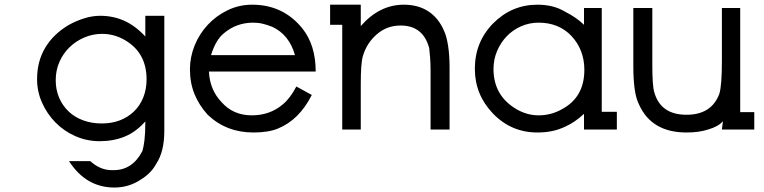

<svg xmlns="http://www.w3.org/2000/svg" viewBox="-20 -566 3338 839"><path d="M662.5 150Q641.5 189.5 598 217Q544.5 253.5 480 253.5Q356 253.5 281.5 138H374.5Q418 177.5 468 177.5H477Q558.5 177.5 602 94.5Q607.5 77.5 611.2 47.2Q615 17 615 -30V-35.5Q574.5 10.5 525 30.8Q475.5 51 415.5 51Q359 51 309 28.8Q259 6.5 222.2 -31Q185.5 -68.5 163.8 -117.2Q142 -166 142 -219.5Q142 -298.5 178 -358.2Q214 -418 281.5 -457.5Q314 -475.5 349 -486.2Q384 -497 418 -497Q474.5 -497 523 -475.2Q571.5 -453.5 615 -406.5V-497H698V6.5Q698 97 662.5 150ZM524.5 -391.5Q478.5 -418 426 -418Q385.5 -418 348.5 -402.2Q311.5 -386.5 283.8 -359.5Q256 -332.5 239.8 -295.8Q223.5 -259 223.5 -215.5Q223.5 -173.5 238.5 -138.8Q253.5 -104 280 -78.8Q306.5 -53.5 343.8 -40Q381 -26.5 424.5 -26.5Q468 -26.5 503.5 -40Q539 -53.5 565.2 -78.8Q591.5 -104 606 -140Q620.5 -176 620.5 -219.5Q620.5 -336.5 524.5 -391.5Z M893 -253.5Q896.5 -174.5 947 -121Q998 -62 1080.5 -62Q1159.5 -62 1216 -110Q1248 -136.5 1275 -188L1342.5 -151Q1287.5 -42 1194 -4Q1152 13 1087.5 13Q969 13 887.5 -64.5Q849.5 -106.5 829.8 -155.2Q810 -204 810 -263Q810 -316.5 830.5 -367.2Q851 -418 887.8 -457.5Q924.5 -497 974.5 -521.2Q1024.5 -545.5 1082 -545.5Q1217.5 -545.5 1301.5 -441.5Q1359.5 -368.5 1359.5 -253.5ZM1170.5 -448.5Q1148 -457.5 1128.2 -462.2Q1108.5 -467 1086 -467Q1012.5 -467 957 -419.5Q923 -391.5 902 -325H1269Q1244 -414 1170.5 -448.5Z M1861.5 -253.5Q1861.5 -289.5 1859.5 -314.2Q1857.5 -339 1855.5 -356Q1829 -454.5 1730.5 -454.5Q1671 -454.5 1627 -416.5Q1583 -378.5 1566 -322Q1560.5 -303.5 1558.5 -272Q1556.5 -240.5 1556.5 -198.5V0H1475.5V-457.5H1422.5V-545.5H1556.5V-452Q1638 -545.5 1744.5 -545.5Q1808 -545.5 1852.5 -516Q1897 -486.5 1920.5 -431Q1931.5 -407.5 1938 -366.2Q1944.5 -325 1944.5 -272V0H1861.5Z M2532 -68.5Q2490 -30 2450.5 -13Q2424 0 2393.8 6.5Q2363.5 13 2328.5 13Q2214 13 2134 -70Q2055 -152.5 2055 -265.5Q2055 -382.5 2135 -464Q2216.5 -545.5 2328.5 -545.5Q2399 -545.5 2449 -515Q2499 -490 2532 -457.5V-531H2609.5V-77.5H2675.5V0H2532ZM2333.5 -467Q2293 -467 2256.8 -451Q2220.5 -435 2194.2 -407.5Q2168 -380 2152.2 -343.2Q2136.5 -306.5 2136.5 -264.5Q2136.5 -147.5 2237.5 -88.5Q2283.5 -62 2333.5 -62Q2388.5 -62 2435 -88.5Q2533.5 -140.5 2533.5 -260.5Q2533.5 -348.5 2477 -409Q2421.5 -467 2333.5 -467Z M3139 -36.5Q3119.5 -13 3074 0Q3054 6.5 3030.2 9.8Q3006.5 13 2980 13Q2828 13 2773 -108Q2759.5 -134 2753.5 -176Q2747.5 -218 2747.5 -276V-531H2830.5V-284Q2830.5 -239 2832.5 -208.2Q2834.5 -177.5 2839.5 -161.5Q2867.5 -64.5 2980 -64.5Q3089.5 -64.5 3123.5 -156.5Q3134.5 -193 3134.5 -299.5V-531H3214.5V-76H3276V0H3134.5Z"/></svg>

Font: MM Phetkon
Style: Regular
Weight: 400
Designer: Khon Soe Zaw Thu
Version: Version 1.00 July 15, 2016, initial release